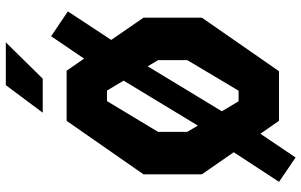

<svg xmlns="http://www.w3.org/2000/svg" viewBox="-208 -771 1036 660"><g transform="rotate(-90 310.0 -441.0)"><path d="M158.2 -196.2 394.2 -585.9 463.8 -536.6 223.2 -139.9ZM14.9 0.2 175.1 -244.9 244.6 -159.3 98.6 57.1ZM368.6 -566.9 515.4 -783.3 600.8 -725.7 445.7 -490ZM40.8 -265V-465.8L224.6 -730H397L579.2 -465.8V-265L395.3 0H224.6ZM328.2 -138.8 433.2 -315V-415.8L328.8 -591.2H292.4L186.8 -415.8V-315L291.8 -138.8ZM494.4 -939H347.3L252.6 -812.1H369.6Z"/></g></svg>

Font: Monaspace Krypton Var ExLight
Style: Regular
Weight: 200
Designer: Riley Cran and the Lettermatic Team
Version: Version 1.200 (Monaspace Krypton Var)